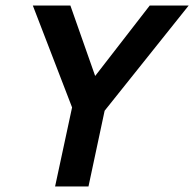

<svg xmlns="http://www.w3.org/2000/svg" viewBox="-20 -670 698 690"><path d="M178 0 239 -284 98 -650H233L322 -397L518 -650H658L356 -272L298 0Z"/></svg>

Font: Sometype Mono
Style: Bold Italic
Weight: 700
Italic angle: -12°
Monospace: yes
Designer: Ryoichi Tsunekawa
Foundry: Dharma Type
Version: Version 1.000; ttfautohint (v1.8.3)